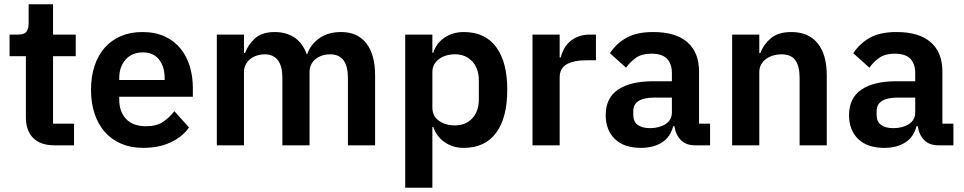

<svg xmlns="http://www.w3.org/2000/svg" viewBox="-20 -685 4544 905"><path d="M237 0Q171 0 136.5 -34.5Q102 -69 102 -133V-420H25V-522H65Q94 -522 104.5 -535.5Q115 -549 115 -576V-665H230V-522H337V-420H230V-102H329V0Z M655 12Q597 12 551.5 -7.5Q506 -27 474.5 -62.5Q443 -98 426 -148.5Q409 -199 409 -262Q409 -324 425.5 -374Q442 -424 473 -459.5Q504 -495 549 -514.5Q594 -534 651 -534Q712 -534 757 -513Q802 -492 831 -456Q860 -420 874.5 -372.5Q889 -325 889 -271V-229H542V-216Q542 -159 574 -124.5Q606 -90 669 -90Q717 -90 747.5 -110Q778 -130 802 -161L871 -84Q839 -39 783.5 -13.5Q728 12 655 12ZM653 -438Q602 -438 572 -404Q542 -370 542 -316V-308H756V-317Q756 -371 729.5 -404.5Q703 -438 653 -438Z M1002 0V-522H1130V-435H1135Q1150 -476 1183 -505Q1216 -534 1275 -534Q1329 -534 1368 -508Q1407 -482 1426 -429H1428Q1442 -473 1483.5 -503.5Q1525 -534 1588 -534Q1665 -534 1706.5 -481Q1748 -428 1748 -330V0H1620V-317Q1620 -429 1536 -429Q1517 -429 1499.5 -423.5Q1482 -418 1468.5 -407.5Q1455 -397 1447 -381.5Q1439 -366 1439 -345V0H1311V-317Q1311 -429 1227 -429Q1209 -429 1191.5 -423.5Q1174 -418 1160.5 -407.5Q1147 -397 1138.5 -381.5Q1130 -366 1130 -345V0Z M1890 -522H2018V-436H2022Q2036 -481 2075 -507.5Q2114 -534 2166 -534Q2266 -534 2318.5 -463.5Q2371 -393 2371 -262Q2371 -130 2318.5 -59Q2266 12 2166 12Q2114 12 2075.5 -15Q2037 -42 2022 -87H2018V200H1890ZM2125 -94Q2175 -94 2206 -127Q2237 -160 2237 -216V-306Q2237 -362 2206 -395.5Q2175 -429 2125 -429Q2079 -429 2048.5 -406Q2018 -383 2018 -345V-179Q2018 -138 2048.5 -116Q2079 -94 2125 -94Z M2490 0V-522H2618V-414H2623Q2628 -435 2638.5 -454.5Q2649 -474 2666 -489Q2683 -504 2706.5 -513Q2730 -522 2761 -522H2789V-401H2749Q2684 -401 2651 -382Q2618 -363 2618 -320V0Z M3256 0Q3214 0 3189.5 -24.5Q3165 -49 3159 -90H3153Q3140 -39 3100 -13.5Q3060 12 3001 12Q2921 12 2878 -30Q2835 -72 2835 -142Q2835 -223 2893 -262.5Q2951 -302 3058 -302H3147V-340Q3147 -384 3124 -408Q3101 -432 3050 -432Q3005 -432 2977.5 -412.5Q2950 -393 2931 -366L2855 -434Q2884 -479 2932 -506.5Q2980 -534 3059 -534Q3165 -534 3220 -486Q3275 -438 3275 -348V-102H3327V0ZM3044 -81Q3087 -81 3117 -100Q3147 -119 3147 -156V-225H3065Q2965 -225 2965 -161V-144Q2965 -112 2985.5 -96.5Q3006 -81 3044 -81Z M3431 0V-522H3559V-435H3564Q3580 -477 3614.5 -505.5Q3649 -534 3710 -534Q3791 -534 3834 -481Q3877 -428 3877 -330V0H3749V-317Q3749 -373 3729 -401Q3709 -429 3663 -429Q3643 -429 3624.5 -423.5Q3606 -418 3591.5 -407.5Q3577 -397 3568 -381.5Q3559 -366 3559 -345V0Z M4403 0Q4361 0 4336.5 -24.5Q4312 -49 4306 -90H4300Q4287 -39 4247 -13.5Q4207 12 4148 12Q4068 12 4025 -30Q3982 -72 3982 -142Q3982 -223 4040 -262.5Q4098 -302 4205 -302H4294V-340Q4294 -384 4271 -408Q4248 -432 4197 -432Q4152 -432 4124.5 -412.5Q4097 -393 4078 -366L4002 -434Q4031 -479 4079 -506.5Q4127 -534 4206 -534Q4312 -534 4367 -486Q4422 -438 4422 -348V-102H4474V0ZM4191 -81Q4234 -81 4264 -100Q4294 -119 4294 -156V-225H4212Q4112 -225 4112 -161V-144Q4112 -112 4132.5 -96.5Q4153 -81 4191 -81Z"/></svg>

Font: IBMPlexSans-SemiBold
Style: Regular
Weight: 600
Designer: Mike Abbink, Paul van der Laan, Pieter van Rosmalen
Foundry: Bold Monday
Version: Version 3.1